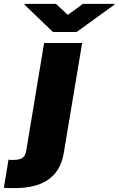

<svg xmlns="http://www.w3.org/2000/svg" viewBox="-132 -767 610 989"><path d="M95.2 -545.5H291.2L197.4 15.6Q186.1 87.4 149 129.1Q111.9 170.8 54.2 187.7Q-3.6 204.5 -76.7 201.7Q-84.2 201.7 -92.3 201.5Q-100.5 201.3 -112.2 200.3L-88.1 55.4Q-81.7 56.5 -76.2 56.6Q-70.7 56.8 -65.3 56.8Q-30.2 56.8 -15.8 45.8Q-1.4 34.8 2.8 11.4ZM156.3 -747.2 217.3 -690.3 295.5 -747.2H457.4V-742.9L262.8 -602.3H140.6L-5.7 -742.9V-747.2Z"/></svg>

Font: Inter UI Black
Style: Italic
Weight: 900
Italic angle: -9.39999°
Designer: Rasmus Andersson
Foundry: rsms
Version: 3.2;8d6f07862